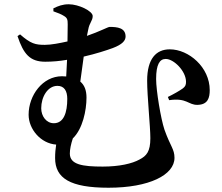

<svg xmlns="http://www.w3.org/2000/svg" viewBox="-20 -820 1040 899"><path d="M232 -243C197 -243 173 -276 173 -313C173 -366 203 -418 249 -418C281 -418 295 -394 295 -357C295 -294 279 -243 232 -243ZM385 -363C385 -398 375 -422 356 -438L372 -555C429 -568 478 -584 508 -595C553 -612 568 -630 568 -649C568 -690 529 -694 493 -694C486 -694 443 -671 387 -652L393 -681C399 -715 414 -722 414 -745C414 -768 349 -800 302 -800C273 -800 253 -792 230 -781V-767C250 -760 268 -753 280 -745C295 -736 297 -728 297 -706L296 -626C260 -618 220 -610 190 -610C146 -610 124 -615 74 -659L62 -651C90 -567 120 -531 192 -531C225 -531 260 -534 294 -540L290 -462L270 -463C180 -463 114 -374 114 -283C114 -215 171 -148 243 -143C240 -124 238 -103 238 -80C238 15 309 59 488 59C679 59 797 -1 797 -81C797 -122 778 -134 750 -213C733 -264 711 -396 711 -450C711 -519 728 -544 756 -544C794 -544 851 -487 851 -437C851 -423 848 -415 836 -406C821 -395 791 -378 766 -366L772 -351C856 -363 861 -328 905 -329C954 -330 962 -363 962 -398C962 -505 864 -589 775 -589C711 -589 669 -545 669 -442C669 -370 684 -227 684 -173C684 -110 666 -90 633 -73C599 -54 539 -40 461 -40C367 -40 307 -49 307 -101C307 -120 312 -145 321 -172C367 -216 385 -303 385 -363Z"/></svg>

Font: Noto Serif CJK TC
Style: Bold
Weight: 700
Designer: Ryoko NISHIZUKA 西塚涼子 (kana & ideographs); Frank Grießhammer (Latin, Greek & Cyrillic); Wenlong ZHANG 张文龙 (bopomofo); San
Foundry: Adobe
Version: Version 2.001;hotconv 1.1.0;makeotfexe 2.6.0